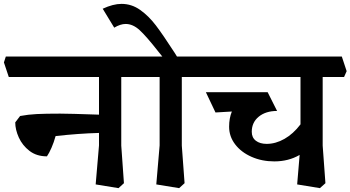

<svg xmlns="http://www.w3.org/2000/svg" viewBox="-45 -931 1798 985"><path d="M577.1 -184.1 590.8 8.8 563 34.2 445.8 15.1 462.9 -185.1V-249Q356.9 -246.1 240.2 -232.9Q231.4 -200.7 219.2 -172.9Q207 -145 195.8 -128.9Q142.6 -128.9 106.2 -157Q69.8 -185.1 51.5 -225.6Q33.2 -266.1 33.2 -303.2L58.1 -335.9Q100.1 -343.8 144 -345.9Q188 -348.1 263.2 -348.1Q310.1 -348.1 462.9 -342.8V-536.1H0L-24.9 -610.8L-15.1 -641.1H674.8L700.2 -565.9L687 -536.1H577.1Z M887.7 -184.1 901.9 8.8 874 34.2 756.8 15.1 773.9 -185.1V-536.1H674.8L649.9 -610.8L659.7 -641.1H787.6L767.6 -666Q705.6 -745.1 671.1 -776.6Q636.7 -808.1 599.6 -808.1Q572.8 -808.1 541 -789.1L481.9 -886.2Q535.2 -911.1 578.6 -911.1Q630.4 -911.1 674.1 -880.1Q717.8 -849.1 754.4 -801Q791 -752.9 851.6 -659.2Q854.5 -653.3 862.8 -641.1H985.8L1010.7 -565.9L998 -536.1H887.7Z M1610.4 -184.1 1624.5 8.8 1596.2 34.2 1479.5 15.1 1492.2 -136.2Q1435.1 -103 1362.3 -103Q1298.3 -103 1245.4 -126.5Q1192.4 -149.9 1161.4 -190.4Q1130.4 -231 1130.4 -280.8Q1130.4 -324.7 1144.5 -358.9Q1114.7 -357.9 1060.5 -354L1011.2 -458H1328.1L1376.5 -361.8Q1318.4 -361.8 1282.5 -332.5Q1246.6 -303.2 1246.6 -254.9Q1246.6 -225.1 1267.6 -209Q1288.6 -192.9 1323.2 -192.9Q1369.1 -192.9 1414.3 -218.5Q1459.5 -244.1 1496.6 -293V-536.1H980.5L955.6 -610.8L965.3 -641.1H1708.5L1733.4 -565.9L1720.2 -536.1H1610.4Z"/></svg>

Font: Sura
Style: Bold
Weight: 700
Designer: Carolina Giovagnoli
Foundry: Huerta Tipografica
Version: Version 1.002;PS 001.002;hotconv 1.0.70;makeotf.lib2.5.58329